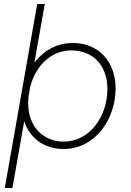

<svg xmlns="http://www.w3.org/2000/svg" viewBox="-20 -740 655 960"><path d="M4 200H42L101 -133C129 -50 200 5 298 5C456 5 558 -144 558 -298C558 -430 474 -525 345 -525C264 -525 198 -487 152 -427L204 -720H166ZM298 -32C204 -32 121 -99 121 -223C121 -236 122 -248 123 -260L130 -302C156 -406 231 -488 337 -488C447 -488 517 -410 517 -296C517 -160 431 -32 298 -32Z"/></svg>

Font: Fixel Text 20240404 ExtraLight
Style: Italic
Weight: 200
Width: 4
Italic angle: -10°
Designer: AlfaBravo + MacPaw
Foundry: Kyrylo Tkachov, Marchela Mozhyna, Serhii Makarenko, Maria Weinstein, Zakhar Kryvoshyya
Version: Version 1.211;Glyphs 3.2 (3225)